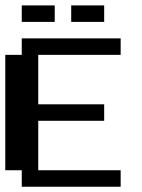

<svg xmlns="http://www.w3.org/2000/svg" viewBox="-20 -708 540 728"><path d="M62.5 -687.5H187.5V-625H62.5ZM250 -687.5H375V-625H250ZM0 -500H62.5V-562.5H437.5V-500H125V-312.5H375V-250H125V-62.5H437.5V0H62.5V-62.5H0Z"/></svg>

Font: NeoDunggeunmo Pro
Style: Regular
Weight: 400
Version: Version 1.020